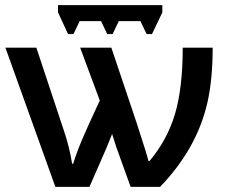

<svg xmlns="http://www.w3.org/2000/svg" viewBox="-20 -725 892 745"><path d="M327.1 0H194.8L1 -540H121.1L229 -214.8Q249.5 -154.3 259.8 -89.8H264.2Q276.4 -130.9 297.4 -180.7Q316.9 -227.5 367.2 -335L291 -540H412.1L511.2 -245.1Q551.8 -120.1 556.2 -100.1H560.1Q628.4 -181.2 658.7 -281.7Q689 -382.8 689 -540H805.2Q805.2 -417 784.7 -326.7Q743.7 -147.5 601.1 0H486.8L432.1 -151.9L415 -205.1L393.1 -150.9ZM205.1 -705.1H609.9V-676.8L569.8 -592.8H548.8L524.9 -643.1H440.9L417 -592.8H396L372.1 -643.1H289.1L265.1 -592.8H244.1L205.1 -676.8Z"/></svg>

Font: Open Sans
Style: SemiBold
Weight: 600
Foundry: Ascender Corporation
Version: Version 1.10